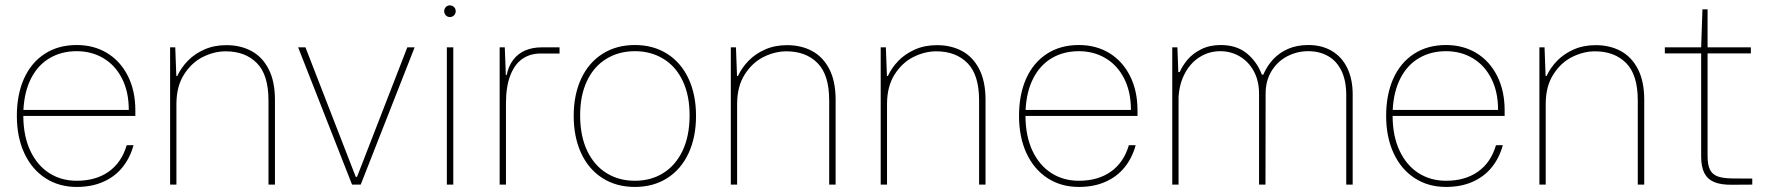

<svg xmlns="http://www.w3.org/2000/svg" viewBox="-20 -700 6713 728"><path d="M43.9 -260.7Q43.9 -341.3 71 -401.9Q98.1 -462.4 149.4 -495.8Q200.7 -529.3 271 -529.3Q335.9 -529.3 386.2 -498.8Q436.5 -468.3 464.8 -412.1Q493.2 -356 493.2 -281.2V-260.3H68.4Q68.8 -183.1 95.2 -127.7Q121.6 -72.3 167 -43.5Q212.4 -14.6 271 -14.6Q343.3 -14.6 392.1 -49.1Q440.9 -83.5 460.4 -149.4H486.3Q472.7 -100.1 443.6 -64.7Q414.6 -29.3 370.8 -10.3Q327.1 8.8 271 8.8Q203.1 8.8 151.6 -24.9Q100.1 -58.6 72 -119.6Q43.9 -180.7 43.9 -260.7ZM271 -505.9Q212.9 -505.9 168.5 -479.7Q124 -453.6 98.1 -403.3Q72.3 -353 68.8 -283.2H468.3Q468.3 -352.5 442.4 -402.8Q416.5 -453.1 371.8 -479.5Q327.1 -505.9 271 -505.9Z M648.4 -415 648.9 -336.9V0H625V-520.5H644.5ZM835.9 -505.4Q792 -505.4 749 -483.9Q706.1 -462.4 677.5 -417.2Q648.9 -372.1 648.9 -305.2L647.5 -412.1H652.3Q666.5 -442.9 691.9 -469.2Q717.3 -495.6 754.6 -512.2Q792 -528.8 838.4 -528.8Q891.6 -528.8 932.9 -506.8Q974.1 -484.9 998.3 -438.5Q1022.5 -392.1 1022.5 -321.3V0H998V-319.3Q998 -416.5 953.9 -460.9Q909.7 -505.4 835.9 -505.4Z M1337.4 -29.3V0H1323.2V-29.3ZM1110.4 -520.5H1138.2L1340.3 0H1314.9ZM1322.3 0 1524.4 -520.5H1552.2L1347.7 0Z M1698.7 -520.5V0H1674.3V-520.5ZM1664.1 -657.7Q1664.1 -663.6 1667 -668.7Q1669.9 -673.8 1674.8 -676.8Q1679.7 -679.7 1685.5 -679.7Q1691.9 -679.7 1697 -676.8Q1702.1 -673.8 1705.1 -668.7Q1708 -663.6 1708 -657.7Q1708 -651.9 1705.1 -646.5Q1702.1 -641.1 1697 -638.2Q1691.9 -635.3 1685.5 -635.3Q1679.7 -635.3 1674.8 -638.2Q1669.9 -641.1 1667 -646.5Q1664.1 -651.9 1664.1 -657.7Z M1897 -415H1900.9Q1908.2 -450.2 1926.3 -473.6Q1944.3 -497.1 1971.7 -508.8Q1999 -520.5 2034.7 -520.5H2101.6V-497.1H2029.8Q1990.7 -497.1 1961.4 -477.3Q1932.1 -457.5 1915.3 -415Q1898.4 -372.6 1898.4 -307.6ZM1897.9 -415 1898.4 -336.9V0H1874.5V-520.5H1894Z M2155.3 -260.7Q2155.3 -340.8 2183.6 -401.6Q2211.9 -462.4 2264.4 -495.8Q2316.9 -529.3 2387.2 -529.3V-505.9Q2326.2 -505.9 2278.8 -476.8Q2231.4 -447.8 2205.3 -392.3Q2179.2 -336.9 2179.7 -260.3Q2180.2 -182.6 2206.8 -127.4Q2233.4 -72.3 2280 -43.5Q2326.7 -14.6 2387.2 -14.6V8.8Q2316.9 8.8 2264.4 -24.7Q2211.9 -58.1 2183.6 -119.1Q2155.3 -180.2 2155.3 -260.7ZM2594.7 -260.3Q2595.2 -336.9 2569.1 -392.3Q2543 -447.8 2495.6 -476.8Q2448.2 -505.9 2387.2 -505.9V-529.3Q2457.5 -529.3 2510 -495.8Q2562.5 -462.4 2590.8 -401.6Q2619.1 -340.8 2619.1 -260.7Q2619.1 -180.2 2590.8 -119.1Q2562.5 -58.1 2510 -24.7Q2457.5 8.8 2387.2 8.8V-14.6Q2447.8 -14.6 2494.4 -43.5Q2541 -72.3 2567.6 -127.4Q2594.2 -182.6 2594.7 -260.3Z M2774.4 -415 2774.9 -336.9V0H2751V-520.5H2770.5ZM2961.9 -505.4Q2918 -505.4 2875 -483.9Q2832 -462.4 2803.5 -417.2Q2774.9 -372.1 2774.9 -305.2L2773.4 -412.1H2778.3Q2792.5 -442.9 2817.9 -469.2Q2843.3 -495.6 2880.6 -512.2Q2918 -528.8 2964.4 -528.8Q3017.6 -528.8 3058.8 -506.8Q3100.1 -484.9 3124.3 -438.5Q3148.4 -392.1 3148.4 -321.3V0H3124V-319.3Q3124 -416.5 3079.8 -460.9Q3035.6 -505.4 2961.9 -505.4Z M3342.8 -415 3343.3 -336.9V0H3319.3V-520.5H3338.9ZM3530.3 -505.4Q3486.3 -505.4 3443.4 -483.9Q3400.4 -462.4 3371.8 -417.2Q3343.3 -372.1 3343.3 -305.2L3341.8 -412.1H3346.7Q3360.8 -442.9 3386.2 -469.2Q3411.6 -495.6 3449 -512.2Q3486.3 -528.8 3532.7 -528.8Q3585.9 -528.8 3627.2 -506.8Q3668.5 -484.9 3692.6 -438.5Q3716.8 -392.1 3716.8 -321.3V0H3692.4V-319.3Q3692.4 -416.5 3648.2 -460.9Q3604 -505.4 3530.3 -505.4Z M3843.8 -260.7Q3843.8 -341.3 3870.8 -401.9Q3897.9 -462.4 3949.2 -495.8Q4000.5 -529.3 4070.8 -529.3Q4135.7 -529.3 4186 -498.8Q4236.3 -468.3 4264.6 -412.1Q4293 -356 4293 -281.2V-260.3H3868.2Q3868.7 -183.1 3895 -127.7Q3921.4 -72.3 3966.8 -43.5Q4012.2 -14.6 4070.8 -14.6Q4143.1 -14.6 4191.9 -49.1Q4240.7 -83.5 4260.3 -149.4H4286.1Q4272.5 -100.1 4243.4 -64.7Q4214.4 -29.3 4170.7 -10.3Q4127 8.8 4070.8 8.8Q4002.9 8.8 3951.4 -24.9Q3899.9 -58.6 3871.8 -119.6Q3843.8 -180.7 3843.8 -260.7ZM4070.8 -505.9Q4012.7 -505.9 3968.3 -479.7Q3923.8 -453.6 3897.9 -403.3Q3872.1 -353 3868.7 -283.2H4268.1Q4268.1 -352.5 4242.2 -402.8Q4216.3 -453.1 4171.6 -479.5Q4127 -505.9 4070.8 -505.9Z M4448.2 -415 4448.7 -336.9V0H4424.8V-520.5H4444.3ZM4606.9 -505.9Q4563 -505.9 4526.9 -482.4Q4490.7 -459 4469.5 -415.5Q4448.2 -372.1 4448.2 -314.5L4446.3 -426.8H4453.1Q4463.4 -450.7 4482.9 -473.9Q4502.4 -497.1 4534.4 -513.2Q4566.4 -529.3 4608.4 -529.3Q4668.5 -529.3 4707 -498Q4745.6 -466.8 4764.6 -417H4770Q4784.2 -450.2 4807.6 -475.3Q4831.1 -500.5 4864.5 -514.9Q4897.9 -529.3 4940.9 -529.3Q4992.2 -529.3 5030.3 -506.6Q5068.4 -483.9 5088.6 -441.7Q5108.9 -399.4 5108.9 -342.8V0H5084.5V-339.8Q5084.5 -394.5 5066.2 -431.9Q5047.9 -469.2 5015.4 -487.5Q4982.9 -505.9 4940.4 -505.9Q4897.5 -505.9 4860.4 -486.3Q4823.2 -466.8 4801 -430.2Q4778.8 -393.6 4778.8 -344.7L4778.3 0H4753.9V-344.7Q4753.9 -393.6 4733.9 -430.2Q4713.9 -466.8 4680.4 -486.3Q4647 -505.9 4606.9 -505.9Z M5235.8 -260.7Q5235.8 -341.3 5262.9 -401.9Q5290 -462.4 5341.3 -495.8Q5392.6 -529.3 5462.9 -529.3Q5527.8 -529.3 5578.1 -498.8Q5628.4 -468.3 5656.7 -412.1Q5685.1 -356 5685.1 -281.2V-260.3H5260.3Q5260.7 -183.1 5287.1 -127.7Q5313.5 -72.3 5358.9 -43.5Q5404.3 -14.6 5462.9 -14.6Q5535.2 -14.6 5584 -49.1Q5632.8 -83.5 5652.3 -149.4H5678.2Q5664.6 -100.1 5635.5 -64.7Q5606.4 -29.3 5562.7 -10.3Q5519 8.8 5462.9 8.8Q5395 8.8 5343.5 -24.9Q5292 -58.6 5263.9 -119.6Q5235.8 -180.7 5235.8 -260.7ZM5462.9 -505.9Q5404.8 -505.9 5360.4 -479.7Q5315.9 -453.6 5290 -403.3Q5264.2 -353 5260.7 -283.2H5660.2Q5660.2 -352.5 5634.3 -402.8Q5608.4 -453.1 5563.7 -479.5Q5519 -505.9 5462.9 -505.9Z M5840.3 -415 5840.8 -336.9V0H5816.9V-520.5H5836.4ZM6027.8 -505.4Q5983.9 -505.4 5940.9 -483.9Q5897.9 -462.4 5869.4 -417.2Q5840.8 -372.1 5840.8 -305.2L5839.4 -412.1H5844.2Q5858.4 -442.9 5883.8 -469.2Q5909.2 -495.6 5946.5 -512.2Q5983.9 -528.8 6030.3 -528.8Q6083.5 -528.8 6124.8 -506.8Q6166 -484.9 6190.2 -438.5Q6214.4 -392.1 6214.4 -321.3V0H6189.9V-319.3Q6189.9 -416.5 6145.8 -460.9Q6101.6 -505.4 6027.8 -505.4Z M6430.2 -106.9V-520.5L6435.1 -664.6H6454.6V-108.4Q6454.6 -75.2 6463.4 -57.1Q6472.2 -39.1 6491.9 -31.5Q6511.7 -23.9 6548.3 -23.4L6624 -22.9V0L6546.9 0.5Q6504.9 1 6479.5 -9.8Q6454.1 -20.5 6442.1 -44.2Q6430.2 -67.9 6430.2 -106.9ZM6292.5 -520.5H6618.7V-497.6H6292.5Z"/></svg>

Font: Wand UI Pro
Style: Regular
Weight: 400
Designer: Andreas Faust
Version: Version 1.003;FEAKit 1.0